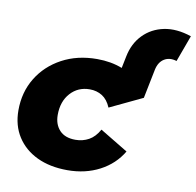

<svg xmlns="http://www.w3.org/2000/svg" viewBox="-84 -843 958 938"><g transform="rotate(10 395.5 -374.0)"><path d="M310 9Q223 9 159 -21.5Q95 -52 59.5 -107.5Q24 -163 24 -238Q24 -328 67 -398.5Q110 -469 186 -510Q262 -551 360 -551Q429 -551 485 -529L497 -588Q510 -654 552 -697Q594 -740 655.5 -752.5Q717 -765 791 -740L743 -609Q707 -620 680.5 -603.5Q654 -587 646 -548L617 -404L455 -327Q439 -365 412 -382Q385 -399 350 -399Q292 -399 254.5 -357.5Q217 -316 217 -249Q217 -202 244 -173Q271 -144 323 -144Q359 -144 389 -160.5Q419 -177 440 -215L579 -131Q540 -65 469.5 -28Q399 9 310 9Z"/></g></svg>

Font: Montserrat ExtraBold
Style: Italic
Weight: 800
Italic angle: -11.3°
Designer: Julieta Ulanovsky
Foundry: Julieta Ulanovsky
Version: Version 9.000; ttfautohint (v1.8.4.7-5d5b)